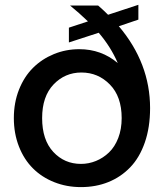

<svg xmlns="http://www.w3.org/2000/svg" viewBox="-20 -763 676 792"><path d="M264.2 -648.9 342.8 -674.8Q305.7 -710.4 269 -740.2H384.8Q406.2 -721.7 425.8 -702.1L550.8 -743.2V-682.1L470.2 -654.8Q599.1 -502.4 599.1 -316.9Q599.1 -237.8 577.4 -175.3Q555.7 -112.8 517.1 -72.8Q478.5 -32.7 427 -12Q375.5 8.8 314 8.8Q254.9 8.8 203.9 -11.5Q152.8 -31.7 116 -68.4Q79.1 -105 58.1 -158.7Q37.1 -212.4 37.1 -275.9Q37.1 -339.4 58.3 -393.1Q79.6 -446.8 116.2 -483.2Q152.8 -519.5 202.1 -539.8Q251.5 -560.1 307.1 -560.1Q397.9 -560.1 465.8 -502.9Q437 -569.8 387.2 -627.9L264.2 -587.9ZM153.8 -275.9Q153.8 -186 199.7 -136.5Q245.6 -86.9 314 -86.9Q346.2 -86.9 376 -99.1Q405.8 -111.3 429.7 -134.3Q453.6 -157.2 467.8 -193.8Q481.9 -230.5 481.9 -275.9Q481.9 -364.7 433.3 -414.3Q384.8 -463.9 315.9 -463.9Q248 -463.9 200.9 -414.6Q153.8 -365.2 153.8 -275.9Z"/></svg>

Font: SVN-Poppins Medium
Style: Regular
Weight: 500
Designer: Ninad Kale (Devanagari), Jonny Pinhorn (Latin)
Foundry: Indian Type Foundry
Version: Version 3.002 2017